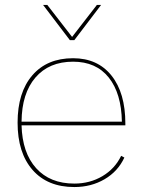

<svg xmlns="http://www.w3.org/2000/svg" viewBox="-20 -745 574 775"><path d="M486 -239H67Q70 -128 126 -66Q182 -4 280 -4Q343 -4 393.5 -34Q444 -64 469 -116L482 -109Q456 -53 402 -21.5Q348 10 280 10Q172 10 111.5 -59Q51 -128 51 -250Q51 -372 110.5 -441Q170 -510 275 -510Q374 -510 430 -440Q486 -370 486 -246ZM67 -254H472Q470 -368 419 -432Q368 -496 275 -496Q178 -496 123 -432Q68 -368 67 -254ZM280 -583H262L154 -725H171L271 -596L371 -725H388Z"/></svg>

Font: Work Sans Thin
Style: Regular
Weight: 260
Designer: Wei Huang
Foundry: Wei Huang
Version: Version 1.500